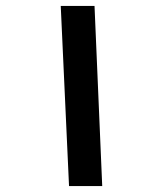

<svg xmlns="http://www.w3.org/2000/svg" viewBox="-20 -628 550 648"><path d="M185 -608H299L325 0H213Z"/></svg>

Font: Noto Sans Syriac Eastern SemiBold
Style: Regular
Weight: 600
Designer: Patrick Giasson and the Monotype Design Team
Foundry: Monotype Imaging Inc.
Version: Version 3.001